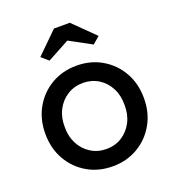

<svg xmlns="http://www.w3.org/2000/svg" viewBox="-138 -861 890 979"><g transform="rotate(-20 307.5 -371.5)"><path d="M308 10Q231 10 170.5 -25.5Q110 -61 75 -122.5Q40 -184 40 -263Q40 -342 75 -403.5Q110 -465 170.5 -500.5Q231 -536 308 -536Q384 -536 444.5 -500.5Q505 -465 540 -403.5Q575 -342 575 -263Q575 -184 540 -122.5Q505 -61 444.5 -25.5Q384 10 308 10ZM308 -84Q355 -84 392 -107.5Q429 -131 450 -171.5Q471 -212 470 -263Q471 -315 450 -355.5Q429 -396 392 -419Q355 -442 308 -442Q261 -442 223.5 -418.5Q186 -395 165 -354.5Q144 -314 145 -263Q144 -212 165 -171.5Q186 -131 223.5 -107.5Q261 -84 308 -84ZM188 -607 150 -640 265 -753H351L466 -640L428 -607L308 -672Z"/></g></svg>

Font: Lexend Deca
Style: Regular
Weight: 400
Designer: Bonnie Shaver-Troup, Thomas Jockin
Foundry: Lexend
Version: Version 1.008; ttfautohint (v1.8.4.7-5d5b)